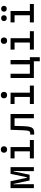

<svg xmlns="http://www.w3.org/2000/svg" viewBox="1928 -2820 1043 4940"><g transform="rotate(-90 2450.0 -349.5)"><path d="M80 0V-600H257L348 -177H359L448 -600H620V0H518V-260L522 -520H511L425 -110H277L189 -520H178L182 -260V0Z M845 -600H1137V-103H1318V0H845V-103H1027V-497H845ZM1074 -689Q1035 -689 1013 -710.5Q991 -732 991 -770Q991 -808 1013 -829.5Q1035 -851 1074 -851Q1113 -851 1135 -829.5Q1157 -808 1157 -770Q1157 -732 1135 -710.5Q1113 -689 1074 -689Z M1457 8V-93H1475Q1501 -93 1518 -98.5Q1535 -104 1545 -121.5Q1555 -139 1560.5 -176.5Q1566 -214 1569 -279L1581 -600H1987V0H1877V-497H1682L1674 -249Q1670 -162 1658 -111Q1646 -60 1624 -34Q1602 -8 1568 0Q1534 8 1487 8Z M2245 -600H2537V-103H2718V0H2245V-103H2427V-497H2245ZM2474 -689Q2435 -689 2413 -710.5Q2391 -732 2391 -770Q2391 -808 2413 -829.5Q2435 -851 2474 -851Q2513 -851 2535 -829.5Q2557 -808 2557 -770Q2557 -732 2535 -710.5Q2513 -689 2474 -689Z M3345 152V0H2913V-600H3023V-103H3266V-600H3376V-103H3449V152Z M3645 -600H3937V-103H4118V0H3645V-103H3827V-497H3645ZM3874 -689Q3835 -689 3813 -710.5Q3791 -732 3791 -770Q3791 -808 3813 -829.5Q3835 -851 3874 -851Q3913 -851 3935 -829.5Q3957 -808 3957 -770Q3957 -732 3935 -710.5Q3913 -689 3874 -689Z M4345 -600H4637V-103H4818V0H4345V-103H4527V-497H4345ZM4453 -698Q4418 -698 4398 -717.5Q4378 -737 4378 -770Q4378 -803 4398 -822.5Q4418 -842 4453 -842Q4488 -842 4508 -822.5Q4528 -803 4528 -770Q4528 -737 4508 -717.5Q4488 -698 4453 -698ZM4695 -698Q4660 -698 4640 -717.5Q4620 -737 4620 -770Q4620 -803 4640 -822.5Q4660 -842 4695 -842Q4730 -842 4750 -822.5Q4770 -803 4770 -770Q4770 -737 4750 -717.5Q4730 -698 4695 -698Z"/></g></svg>

Font: Martian Mono
Style: Regular
Weight: 400
Monospace: yes
Designer: Roman Shamin
Foundry: Evil Martians
Version: Version 1.000; ttfautohint (v1.8.4.7-5d5b)